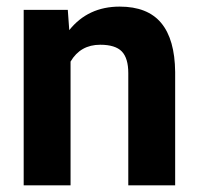

<svg xmlns="http://www.w3.org/2000/svg" viewBox="-20 -558 600 578"><path d="M184.1 -528.3 188.5 -467.3Q245.1 -538.1 340.3 -538.1Q424.3 -538.1 465.3 -488.8Q506.3 -439.5 507.3 -341.3V0H366.2V-337.9Q366.2 -382.8 346.7 -403.1Q327.1 -423.3 281.7 -423.3Q222.2 -423.3 192.4 -372.6V0H51.3V-528.3Z"/></svg>

Font: TypoPRO Roboto
Style: Bold
Weight: 700
Designer: Google
Version: Version 2.136; 2016